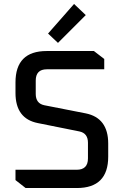

<svg xmlns="http://www.w3.org/2000/svg" viewBox="-20 -947 622 967"><path d="M58 -40V-92H366Q423 -92 423 -149V-228Q423 -276 380 -285L171 -327Q58 -349 58 -479V-532Q58 -690 215 -690H453L505 -650V-598H216Q160 -598 160 -541V-474Q160 -426 203 -417L412 -376Q525 -353 525 -224V-158Q525 0 367 0H109ZM222 -778 353 -927 412 -871 272 -731Z"/></svg>

Font: Oxanium Medium
Style: Regular
Weight: 500
Designer: Severin Meyer
Version: Version 1.001